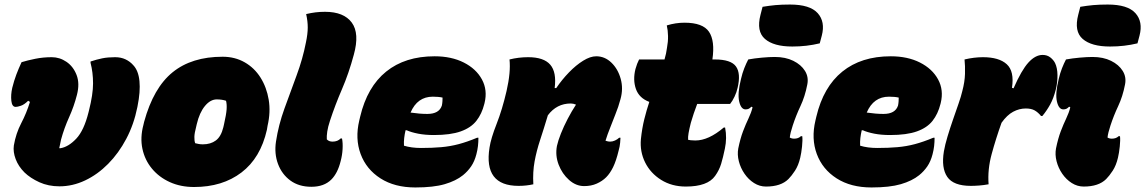

<svg xmlns="http://www.w3.org/2000/svg" viewBox="-20 -812 5046 846"><path d="M75 -538Q101 -546 135.5 -553Q170 -560 208 -560Q243 -560 273 -539.5Q303 -519 317.5 -481.5Q332 -444 319 -394Q306 -343 284.5 -295.5Q263 -248 249 -197Q247 -187 245 -177.5Q243 -168 241 -159H247Q282 -165 316 -201Q350 -237 370 -317L372 -325Q390 -396 390 -444.5Q390 -493 379 -535V-541Q406 -550 430.5 -555Q455 -560 487 -560Q513 -560 533 -550.5Q553 -541 567 -525Q590 -501 594.5 -454.5Q599 -408 586 -344L585 -339Q570 -264 536.5 -200.5Q503 -137 456.5 -90Q410 -43 355 -17Q300 9 242 9Q193 9 153.5 -9Q114 -27 88 -52Q61 -79 49 -111Q37 -143 41 -171Q50 -224 73.5 -269Q97 -314 112 -363L104 -368Q87 -351 72 -346Q57 -341 49 -341Q33 -341 30 -367.5Q27 -394 34 -425Q42 -457 52 -483.5Q62 -510 75 -538Z M961 -562Q1015 -562 1058 -537.5Q1101 -513 1128 -470Q1155 -427 1164 -372.5Q1173 -318 1159 -258L1156 -240Q1128 -116 1044 -52Q960 12 835 12Q776 12 728.5 -9.5Q681 -31 649.5 -69Q618 -107 607.5 -156.5Q597 -206 612 -262L615 -275Q656 -425 740.5 -493.5Q825 -562 961 -562ZM935 -374Q907 -374 883 -345Q859 -316 847 -265L844 -252Q837 -226 836.5 -209Q836 -192 840 -181Q848 -179 856 -177.5Q864 -176 874 -176Q908 -176 931 -193Q954 -210 964 -251L967 -264Q977 -308 978.5 -330Q980 -352 976 -368Q958 -374 935 -374Z M1328 -625Q1336 -663 1336 -691Q1336 -719 1329 -750Q1350 -755 1370 -757.5Q1390 -760 1412 -760Q1495 -760 1530 -712.5Q1565 -665 1539 -571Q1517 -489 1487 -419.5Q1457 -350 1434 -280Q1425 -253 1422 -232.5Q1419 -212 1420 -198Q1429 -188 1445 -188Q1468 -188 1481 -202H1487Q1491 -182 1489.5 -155Q1488 -128 1481 -102Q1468 -49 1440 -21Q1408 11 1352 11Q1297 11 1259.5 -16.5Q1222 -44 1205 -89.5Q1188 -135 1196 -188Q1207 -261 1233.5 -334Q1260 -407 1287 -480Q1314 -553 1328 -625Z M1895 -564Q1969 -564 2023.5 -536.5Q2078 -509 2103.5 -462Q2129 -415 2115 -358L2114 -354Q2103 -310 2079 -279.5Q2055 -249 2010 -233Q1965 -217 1892 -217Q1853 -217 1822.5 -223Q1792 -229 1772 -238H1767Q1763 -221 1761 -204Q1759 -187 1760 -170Q1793 -160 1835 -160Q1884 -160 1924 -163.5Q1964 -167 2001.5 -177Q2039 -187 2082 -205H2088Q2088 -186 2086 -168.5Q2084 -151 2079 -132Q2071 -101 2056 -79Q2041 -57 2020 -40Q1989 -15 1939.5 -0.5Q1890 14 1810 14Q1719 14 1656.5 -26Q1594 -66 1569 -133.5Q1544 -201 1563 -281L1567 -298Q1598 -429 1681.5 -496.5Q1765 -564 1895 -564ZM1887 -386Q1819 -386 1789 -316Q1810 -313 1828 -311.5Q1846 -310 1863 -310Q1915 -310 1927 -347Q1929 -357 1929.5 -366Q1930 -375 1930 -382Q1913 -386 1887 -386Z M2225 -550Q2245 -555 2265.5 -557.5Q2286 -560 2307 -560Q2376 -560 2404.5 -527Q2433 -494 2424 -424H2431Q2456 -461 2487 -493Q2518 -525 2549.5 -544.5Q2581 -564 2607 -564Q2645 -564 2674 -536Q2703 -508 2715 -464.5Q2727 -421 2714 -375Q2705 -341 2691.5 -308Q2678 -275 2670 -253Q2664 -239 2657.5 -220.5Q2651 -202 2648 -192Q2651 -191 2656.5 -189.5Q2662 -188 2669 -188Q2679 -188 2690 -193Q2701 -198 2708 -205H2714Q2714 -200 2712.5 -183Q2711 -166 2706 -149Q2695 -103 2681.5 -75.5Q2668 -48 2651 -31Q2634 -14 2609.5 -3Q2585 8 2554 8Q2518 8 2487.5 -19Q2457 -46 2441.5 -86.5Q2426 -127 2434 -169Q2439 -192 2451.5 -223.5Q2464 -255 2481.5 -288.5Q2499 -322 2518 -351Q2506 -356 2495 -356Q2433 -356 2394 -304Q2376 -244 2360 -195.5Q2344 -147 2335.5 -100.5Q2327 -54 2330 0Q2299 7 2265 7Q2110 7 2137 -162Q2143 -202 2168 -265.5Q2193 -329 2212 -411Q2231 -494 2225 -550Z M3175 -250Q3184 -204 3174 -157Q3166 -118 3157.5 -90Q3149 -62 3131 -37Q3098 10 3002 10Q2940 10 2893 -19.5Q2846 -49 2822.5 -96.5Q2799 -144 2804 -199Q2809 -247 2819 -287Q2829 -327 2841 -363Q2796 -380 2782 -420Q2768 -460 2780 -508Q2784 -522 2787.5 -531Q2791 -540 2796 -550H2908Q2916 -577 2919 -602Q2924 -628 2923.5 -653.5Q2923 -679 2918 -700Q2957 -712 2996 -712Q3077 -712 3104 -672Q3131 -632 3119 -550H3130Q3201 -550 3223 -519Q3245 -488 3230 -425Q3226 -406 3216.5 -386Q3207 -366 3197 -354H3052Q3044 -333 3037 -312.5Q3030 -292 3024 -271Q3017 -243 3014 -225.5Q3011 -208 3012 -196Q3017 -195 3024 -194Q3031 -193 3044 -193Q3102 -193 3169 -250Z M3277 -550Q3304 -555 3337 -558Q3370 -561 3394 -561Q3441 -561 3475.5 -544Q3510 -527 3527 -499.5Q3544 -472 3537 -439Q3527 -387 3507 -344.5Q3487 -302 3473 -259Q3462 -226 3460 -206Q3468 -201 3479 -201Q3498 -201 3509 -212H3515Q3517 -195 3514 -166.5Q3511 -138 3506 -117Q3498 -83 3483 -60Q3468 -37 3454 -23Q3421 10 3355 10Q3327 10 3302.5 -5.5Q3278 -21 3260.5 -46.5Q3243 -72 3235.5 -101.5Q3228 -131 3233 -158Q3242 -202 3254 -233.5Q3266 -265 3278 -290Q3290 -315 3296 -339L3291 -342Q3284 -335 3278.5 -332.5Q3273 -330 3265 -330Q3245 -330 3237 -365Q3229 -400 3245 -464Q3251 -490 3259.5 -511.5Q3268 -533 3277 -550ZM3340 -782Q3370 -787 3397 -789.5Q3424 -792 3461 -792Q3549 -792 3583 -754Q3617 -716 3601 -655L3592 -621Q3563 -614 3533 -610.5Q3503 -607 3471 -607Q3389 -607 3350.5 -640.5Q3312 -674 3331 -747Z M3905 -564Q3979 -564 4033.5 -536.5Q4088 -509 4113.5 -462Q4139 -415 4125 -358L4124 -354Q4113 -310 4089 -279.5Q4065 -249 4020 -233Q3975 -217 3902 -217Q3863 -217 3832.5 -223Q3802 -229 3782 -238H3777Q3773 -221 3771 -204Q3769 -187 3770 -170Q3803 -160 3845 -160Q3894 -160 3934 -163.5Q3974 -167 4011.5 -177Q4049 -187 4092 -205H4098Q4098 -186 4096 -168.5Q4094 -151 4089 -132Q4081 -101 4066 -79Q4051 -57 4030 -40Q3999 -15 3949.5 -0.5Q3900 14 3820 14Q3729 14 3666.5 -26Q3604 -66 3579 -133.5Q3554 -201 3573 -281L3577 -298Q3608 -429 3691.5 -496.5Q3775 -564 3905 -564ZM3897 -386Q3829 -386 3799 -316Q3820 -313 3838 -311.5Q3856 -310 3873 -310Q3925 -310 3937 -347Q3939 -357 3939.5 -366Q3940 -375 3940 -382Q3923 -386 3897 -386Z M4336 0Q4314 4 4294 5.5Q4274 7 4258 7Q4181 7 4154 -32.5Q4127 -72 4139 -145Q4144 -174 4155 -210.5Q4166 -247 4179 -284.5Q4192 -322 4203.5 -355Q4215 -388 4220 -410Q4231 -451 4232 -486.5Q4233 -522 4230 -550Q4251 -555 4271.5 -557.5Q4292 -560 4311 -560Q4382 -560 4416 -529Q4450 -498 4439 -425L4446 -423Q4481 -503 4511.5 -536.5Q4542 -570 4574 -570Q4594 -570 4608 -559Q4622 -548 4629 -534Q4639 -513 4639.5 -481.5Q4640 -450 4632 -417Q4622 -378 4607 -351Q4592 -324 4573 -301H4567Q4554 -317 4539 -325.5Q4524 -334 4500 -334Q4471 -334 4444 -319.5Q4417 -305 4393 -271Q4368 -201 4349.5 -133Q4331 -65 4336 0Z M4677 -550Q4704 -555 4737 -558Q4770 -561 4794 -561Q4841 -561 4875.5 -544Q4910 -527 4927 -499.5Q4944 -472 4937 -439Q4927 -387 4907 -344.5Q4887 -302 4873 -259Q4862 -226 4860 -206Q4868 -201 4879 -201Q4898 -201 4909 -212H4915Q4917 -195 4914 -166.5Q4911 -138 4906 -117Q4898 -83 4883 -60Q4868 -37 4854 -23Q4821 10 4755 10Q4727 10 4702.5 -5.5Q4678 -21 4660.5 -46.5Q4643 -72 4635.5 -101.5Q4628 -131 4633 -158Q4642 -202 4654 -233.5Q4666 -265 4678 -290Q4690 -315 4696 -339L4691 -342Q4684 -335 4678.5 -332.5Q4673 -330 4665 -330Q4645 -330 4637 -365Q4629 -400 4645 -464Q4651 -490 4659.5 -511.5Q4668 -533 4677 -550ZM4740 -782Q4770 -787 4797 -789.5Q4824 -792 4861 -792Q4949 -792 4983 -754Q5017 -716 5001 -655L4992 -621Q4963 -614 4933 -610.5Q4903 -607 4871 -607Q4789 -607 4750.5 -640.5Q4712 -674 4731 -747Z"/></svg>

Font: Recursive Sn Csl St XBk
Style: Italic
Weight: 1000
Italic angle: -15°
Version: Version 1.085;hotconv 1.1.0;makeotfexe 2.6.0; ttfautohint (v